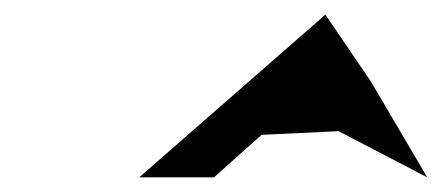

<svg xmlns="http://www.w3.org/2000/svg" viewBox="-20 -816 603 262"><path d="M170 -574H272L337 -632L442 -637L563 -574L486 -705L424 -796Z"/></svg>

Font: Crazy Punk
Style: Obl
Weight: 400
Version: Version 1